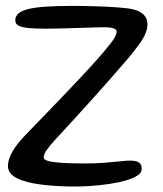

<svg xmlns="http://www.w3.org/2000/svg" viewBox="-20 -630 566 666"><path d="M240.5 17Q186.5 17 138.2 12Q90 7 61 -3Q34.5 -11 21 -24Q7.5 -37 7.5 -54Q7.5 -77 23.2 -104.5Q39 -132 70.5 -164Q91 -185.5 120.8 -216Q150.5 -246.5 184.5 -282Q218.5 -317.5 251.5 -352.5Q284.5 -387.5 312 -418.2Q339.5 -449 356.5 -470.5Q371.5 -488 378 -500.5Q384.5 -513 384.5 -521Q384.5 -528 373.5 -531.8Q362.5 -535.5 341 -535.5Q332 -535.5 307 -534.8Q282 -534 250 -533Q218 -532 188.2 -531.2Q158.5 -530.5 139.5 -530.5Q100 -530.5 76.8 -533Q53.5 -535.5 43.2 -541.8Q33 -548 33 -559.5Q33 -574 44.2 -583.5Q55.5 -593 79 -598.8Q102.5 -604.5 140 -607Q177.5 -609.5 229.5 -609.5Q269 -609.5 312 -608.2Q355 -607 390.5 -604.2Q426 -601.5 442 -597.5Q466.5 -591.5 479 -578.5Q491.5 -565.5 491.5 -546.5Q491.5 -531.5 485.8 -516.8Q480 -502 470.2 -487.2Q460.5 -472.5 448 -457Q438.5 -444 416 -417.8Q393.5 -391.5 363.2 -357Q333 -322.5 299.2 -285.2Q265.5 -248 232.8 -212Q200 -176 173 -147Q152.5 -125 142 -109.8Q131.5 -94.5 131.5 -83.5Q131.5 -77 144.2 -72.5Q157 -68 188.8 -65.5Q220.5 -63 276.5 -63Q312 -63 342.8 -65.5Q373.5 -68 396.8 -70.5Q420 -73 432.5 -73Q445 -73 453.8 -70.2Q462.5 -67.5 467 -61.2Q471.5 -55 471.5 -43.5Q471.5 -30.5 456.2 -20.8Q441 -11 415.8 -3.8Q390.5 3.5 359.5 8Q328.5 12.5 297.8 14.8Q267 17 240.5 17Z"/></svg>

Font: Gluten Light
Style: Regular
Weight: 300
Designer: Tyler Finck
Foundry: Etcetera Type Company
Version: Version 1.300